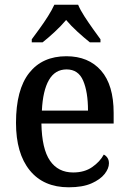

<svg xmlns="http://www.w3.org/2000/svg" viewBox="-20 -786 547 816"><path d="M272 10Q165 10 106.5 -62Q48 -134 48 -264Q48 -405 104 -476Q160 -547 262 -547Q356 -547 409.5 -486Q463 -425 463 -306V-261H156Q158 -153 192.5 -103Q227 -53 291 -53Q339 -53 372 -76Q405 -99 421 -129Q430 -125 436.5 -115.5Q443 -106 443 -92Q443 -70 424.5 -46.5Q406 -23 368.5 -6.5Q331 10 272 10ZM354 -316Q354 -395 333.5 -443Q313 -491 263 -491Q214 -491 188 -446Q162 -401 158 -316ZM115 -619Q129 -638 148 -664Q167 -690 184 -717Q201 -744 211 -766H312Q321 -744 338.5 -717Q356 -690 374.5 -664Q393 -638 407 -619V-606H362Q338 -625 310 -650.5Q282 -676 261 -701Q240 -676 212.5 -650.5Q185 -625 161 -606H115Z"/></svg>

Font: Noto Serif Tamil SemiCondensed Medium
Style: Italic
Weight: 500
Width: 4
Italic angle: -12°
Designer: Indian Type Foundry, Tom Grace, and the Monotype Design Team
Foundry: Monotype Imaging Inc.
Version: Version 2.003; ttfautohint (v1.8.4.7-5d5b)